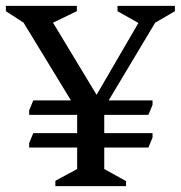

<svg xmlns="http://www.w3.org/2000/svg" viewBox="-42 -632 614 652"><path d="M146 0V-18L220 -58V-131H57V-146L71 -180H220V-242H57V-257L71 -291H199L38 -555L-22 -594V-612H219V-594L138 -555L286 -310L428 -554L357 -594V-612H552V-594L485 -555L327 -291H476V-276L462 -242H312V-180H476V-165L462 -131H312V-58L386 -17V0Z"/></svg>

Font: Ancizar Serif Light
Style: Regular
Weight: 400
Version: Version 8.100